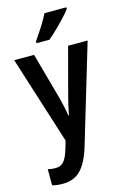

<svg xmlns="http://www.w3.org/2000/svg" viewBox="-147 -832 750 1139"><g transform="rotate(-15 228.0 -263.0)"><path d="M2 -543H124L204 -254Q211 -226 217.5 -197.5Q224 -169 227 -143H231Q235 -166 241.5 -194Q248 -222 256 -254L333 -543H453L272 62Q244 154 202.5 197Q161 240 90 240Q72 240 56.5 238Q41 236 27 232V133Q37 136 49 137.5Q61 139 73 139Q107 139 125.5 117Q144 95 160 42L173 -4ZM382 -756Q368 -737 342 -709Q316 -681 287 -653Q258 -625 235 -606H156V-618Q182 -655 206.5 -693.5Q231 -732 248 -766H382Z"/></g></svg>

Font: Noto Sans Hebrew Condensed SemiBold
Style: Regular
Weight: 600
Width: 3
Designer: Monotype Design Team
Foundry: Monotype Imaging Inc.
Version: Version 2.004; ttfautohint (v1.8.4.7-5d5b)